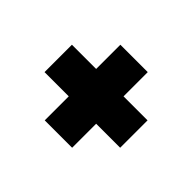

<svg xmlns="http://www.w3.org/2000/svg" viewBox="-89 -596 684 684"><g transform="rotate(-45 253.5 -253.5)"><path d="M184 -63V-184H63V-322H184V-444H322V-322H444V-184H322V-63Z"/></g></svg>

Font: Saira Semi Condensed Black
Style: Regular
Weight: 900
Width: 4
Designer: Hector Gatti with collaboration of the Omnibus-Type team
Foundry: Omnibus-Type
Version: Version 1.001; ttfautohint (v1.8)